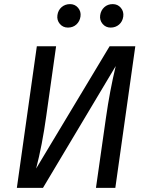

<svg xmlns="http://www.w3.org/2000/svg" viewBox="-20 -914 717 934"><path d="M541 0H446.8L495.1 -338.9Q514.2 -473.6 543 -592.8L189 0H62L159.2 -689H252.9L205.1 -350.1Q185.1 -206.1 155.8 -94.2L513.2 -689H638.2ZM487.3 -878.9Q503.9 -894 528.3 -894Q552.7 -894 567.9 -876Q583 -857.9 579.6 -833.5Q576.2 -809.1 559.1 -794.4Q542 -779.8 518.1 -779.8Q494.1 -779.8 479 -797.9Q463.9 -815.9 467.3 -839.8Q470.7 -863.8 487.3 -878.9ZM279.8 -879.4Q296.9 -894 320.8 -894Q344.7 -894 359.9 -876Q375 -857.9 371.6 -834Q368.2 -810.1 351.6 -794.9Q335 -779.8 310.5 -779.8Q286.1 -779.8 271 -797.9Q255.9 -815.9 259.3 -840.3Q262.7 -864.7 279.8 -879.4Z"/></svg>

Font: FiraSans-Italic
Style: Italic
Weight: 400
Italic angle: -8°
Designer: Carrois Corporate & Edenspiekermann AG
Foundry: Carrois Corporate GbR & Edenspiekermann AG
Version: Version 3.106;PS 003.106;hotconv 1.0.70;makeotf.lib2.5.58329